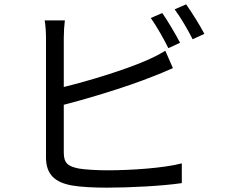

<svg xmlns="http://www.w3.org/2000/svg" viewBox="-20 -844 1040 885"><path d="M728 -784 675 -761C702 -723 736 -663 756 -622L810 -647C789 -687 753 -748 728 -784ZM838 -824 785 -801C813 -763 846 -707 868 -663L922 -688C903 -725 864 -787 838 -824ZM279 -750H186C190 -727 192 -693 192 -669V-119C192 -38 235 -3 312 11C353 18 413 21 472 21C581 21 731 13 818 0V-91C735 -69 582 -59 476 -59C427 -59 375 -62 344 -67C295 -77 274 -90 274 -141V-361C398 -393 571 -446 683 -491C713 -502 749 -518 777 -530L742 -610C714 -593 684 -578 654 -565C550 -520 392 -472 274 -443V-669C274 -697 276 -727 279 -750Z"/></svg>

Font: Source Han Sans HK
Style: Regular
Weight: 400
Designer: Ryoko NISHIZUKA 西塚涼子 (kana, bopomofo & ideographs); Paul D. Hunt (Latin, Greek & Cyrillic); Sandoll Communications 산돌커뮤니
Foundry: Adobe
Version: Version 2.000;hotconv 1.0.107;makeotfexe 2.5.65593